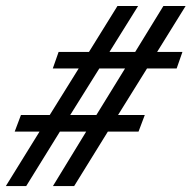

<svg xmlns="http://www.w3.org/2000/svg" viewBox="-25 -630 644 645"><path d="M-5.4 -4.9 107.9 -188H24.4L45.4 -243.7H142.1L239.3 -399.9H152.3L171.9 -455.6H273.9L369.6 -609.9H439L342.8 -455.6H429.2L523.9 -609.9H598.6L502.9 -455.6H587.9L568.4 -399.9H468.8L371.6 -243.7H461.4L440.4 -188H337.4L224.1 -4.9H152.8L264.6 -188H176.3L63 -4.9ZM210.9 -243.7H298.8L395 -399.9H308.6Z"/></svg>

Font: Elstob 6pt
Style: Italic
Weight: 700
Italic angle: -20°
Designer: Peter S. Baker
Version: Version 1.015